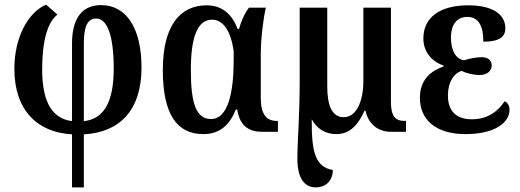

<svg xmlns="http://www.w3.org/2000/svg" viewBox="-20 -569 2247 829"><path d="M291 240H342V11C494 3 591 -90 591 -277C591 -447 526 -547 416 -547C332 -547 291 -486 291 -382V-46C212 -56 162 -118 162 -270C162 -391 185 -473 228 -506L179 -549C102 -516 42 -409 42 -272C42 -90 144 3 291 11ZM342 -46V-381C342 -453 357 -489 395 -489C441 -489 471 -422 471 -272C471 -117 421 -54 342 -46Z M858 10C931 10 973 -32 998 -96H1004C1013 -43 1038 0 1111 0H1180V-47H1174C1128 -47 1106 -79 1106 -146V-336C1106 -404 1118 -497 1128 -536H1055C1034 -508 1021 -476 1012 -444H1006C984 -503 943 -546 872 -546C759 -546 683 -460 683 -267C683 -75 744 10 858 10ZM891 -55C827 -55 804 -123 804 -266C804 -408 832 -484 896 -484C940 -484 976 -442 989 -347V-309C989 -168 964 -55 891 -55Z M1343 240C1390 240 1417 208 1417 165C1340 152 1325 84 1326 -54C1348 -13 1385 10 1432 10C1493 10 1527 -32 1554 -91H1558C1570 -35 1611 0 1667 0H1733V-47H1726C1686 -47 1668 -69 1668 -128V-536H1549V-222C1549 -127 1517 -63 1464 -63C1412 -63 1393 -117 1393 -195V-536H1274V-225C1274 -58 1264 36 1264 116C1264 210 1301 240 1343 240Z M1990 10C2124 10 2180 -44 2180 -95C2180 -114 2170 -127 2159 -132C2133 -93 2090 -54 2018 -54C1951 -54 1914 -88 1914 -157C1914 -217 1941 -252 1972 -263C1992 -253 2026 -245 2049 -245C2082 -245 2103 -261 2103 -287C2103 -311 2084 -322 2060 -322C2032 -322 2005 -315 1984 -309C1947 -313 1927 -354 1927 -406C1927 -457 1948 -496 1998 -496C2046 -496 2067 -457 2067 -389C2138 -389 2162 -411 2162 -447C2162 -497 2122 -546 2001 -546C1880 -546 1808 -494 1808 -403C1808 -346 1843 -304 1895 -286V-282C1841 -263 1793 -226 1793 -146C1793 -55 1858 10 1990 10Z"/></svg>

Font: Noto Serif Condensed Semi
Style: Regular
Weight: 600
Width: 3
Designer: Monotype Design Team
Foundry: Monotype Imaging Inc.
Version: Version 1.002